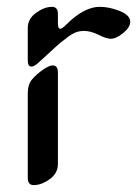

<svg xmlns="http://www.w3.org/2000/svg" viewBox="-20 -535 400 560"><path d="M61 -16.1V-262.2Q61 -289.6 74.2 -304.2Q87.4 -319.3 105.5 -331.8Q123.5 -344.2 133.8 -344.2Q148.9 -344.2 148.9 -323.2V-56.6Q148.9 -29.8 125 -12.5Q101.1 4.9 78.1 4.9Q61 4.9 61 -16.1ZM271 -515.1Q298.8 -515.1 329.3 -502.9Q359.9 -490.7 359.9 -471.2Q359.9 -455.6 339.4 -438.7Q318.8 -421.9 303.2 -421.9Q290 -421.9 266.1 -434.1Q243.7 -444.8 225.1 -444.8Q213.4 -444.8 202.6 -441.2Q191.9 -437.5 177.7 -427Q163.6 -416.5 154.5 -408.9Q145.5 -401.4 123.8 -381.1Q102.1 -360.8 89.8 -350.1Q79.1 -340.8 71.8 -340.8Q61 -340.8 61 -358.9V-453.6Q61 -480 85.2 -497.6Q109.4 -515.1 131.8 -515.1Q148.9 -515.1 148.9 -494.1V-466.8Q148.9 -451.2 155.8 -451.2Q161.1 -451.2 172.9 -462.9Q225.1 -515.1 271 -515.1Z"/></svg>

Font: SirinStencil
Style: Regular
Weight: 400
Designer: Olga Karpushina (okarpush@gmail.com)
Foundry: Cyreal (www.cyreal.org)
Version: Version 1.002